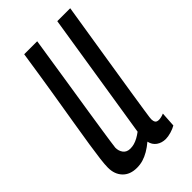

<svg xmlns="http://www.w3.org/2000/svg" viewBox="-177 -590 655 655"><g transform="rotate(-45 150.0 -263.0)"><path d="M75.7 10Q42.8 10 24.3 -9.4Q5.8 -28.8 5.8 -60.5Q5.8 -75.4 8.8 -99.8Q11.8 -124.2 17.5 -161.5Q23.1 -198.8 32 -251.4Q40.8 -303.9 52.3 -374.4Q63.8 -444.9 77.5 -536.2H140.2Q123.8 -431.2 112.7 -359.2Q101.5 -287.3 94.1 -240.9Q86.7 -194.5 82.7 -166.5Q78.6 -138.5 76 -121.7Q73.5 -104.9 71.9 -91.3Q71.6 -75.4 80.3 -63.8Q89 -52.3 106.1 -52.3Q115.6 -52.3 124.8 -54.8Q134.1 -57.4 144.2 -62.8Q154.3 -68.3 164.2 -75.8L237.1 -536.2H299.5Q278.8 -405.1 265 -320.3Q251.2 -235.4 243.7 -186.1Q236.2 -136.8 232.5 -113.6Q228.8 -90.5 228 -82.7Q227.1 -74.9 227.1 -72.3Q227.1 -64.3 230.6 -58.5Q234.2 -52.8 244.7 -52.8Q248.8 -52.8 255.4 -54.2Q262 -55.6 268.9 -58.6L265.5 -4.6Q255.3 1.5 240.5 5.8Q225.8 10 215.1 10Q195.8 10 181.8 0.1Q167.8 -9.9 163.9 -28.1Q148.7 -15.3 134.2 -6.9Q119.7 1.5 105.7 5.7Q91.6 10 75.7 10Z"/></g></svg>

Font: Georama
Style: Italic
Weight: 400
Width: 2
Italic angle: -9°
Designer: Jean-Baptiste Levee
Foundry: Production Type
Version: Version 1.000